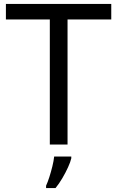

<svg xmlns="http://www.w3.org/2000/svg" viewBox="-20 -734 596 975"><path d="M323 0H233V-635H10V-714H545V-635H323ZM342 70Q338 88 325.5 115.5Q313 143 296.5 171Q280 199 262 221H214V209Q222 192 230.5 165.5Q239 139 246 110.5Q253 82 255 61H342Z"/></svg>

Font: Noto Sans Multani
Style: Regular
Weight: 400
Designer: Monotype Design Team
Foundry: Monotype Imaging Inc.
Version: Version 2.002; ttfautohint (v1.8.4.7-5d5b)